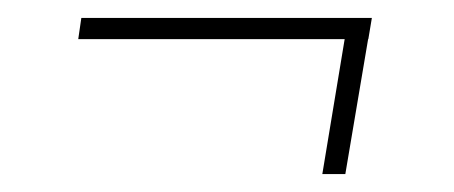

<svg xmlns="http://www.w3.org/2000/svg" viewBox="-20 -386 501 212"><path d="M390.6 -366.2 386.7 -342.8H66.4L69.8 -366.2ZM386.7 -344.2 361.3 -193.8H335.9L360.8 -344.2Z"/></svg>

Font: Roboto Condensed Thin
Style: Italic
Weight: 250
Italic angle: -12°
Designer: Christian Robertson
Foundry: Google
Version: Version 3.008; 2023